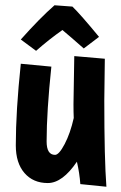

<svg xmlns="http://www.w3.org/2000/svg" viewBox="-20 -692 460 729"><path d="M378 -469 376 -311Q376 -88 384 17L285 7Q282 -35 272 -78Q217 3 161.5 3Q106 3 73 -35Q40 -73 40 -140Q40 -270 59 -450L175 -439Q157 -268 157 -155Q157 -104 189 -104Q204 -104 225.5 -145Q247 -186 260 -244Q259 -266 259 -296Q259 -326 262 -479ZM187 -672 255 -667Q286 -637 356 -552L298 -508Q246 -554 217 -578Q167 -543 117 -499L59 -542Q131 -623 187 -672Z"/></svg>

Font: Boogaloo
Style: Regular
Weight: 400
Designer: John Vargas Beltran
Foundry: John Vargas Beltran
Version: Version 1.002